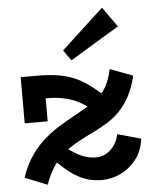

<svg xmlns="http://www.w3.org/2000/svg" viewBox="-54 -811 702 871"><g transform="rotate(-5 296.5 -375.5)"><path d="M453.4 -484.5 557.6 -445.3Q544.4 -391.9 524.2 -353.7Q504 -315.5 477.2 -287.7Q450.3 -259.9 416.3 -239.2Q382.3 -218.4 340.5 -198.6Q288.4 -174.1 248.8 -148.3Q209.2 -122.5 179.5 -84.6Q149.7 -46.7 127.7 13.8L26.1 -27Q46.4 -86.7 76.2 -128.6Q106 -170.5 140.3 -199.5Q174.5 -228.5 209.8 -249.6Q245 -270.7 276.4 -288Q312.3 -308.3 340.7 -325Q369.2 -341.7 391.1 -361.6Q413.1 -381.5 428.6 -410.5Q444.1 -439.4 453.4 -484.5ZM375.8 14Q325.9 14 287 -3.2Q248.1 -20.5 211.8 -52Q175.5 -83.5 133.3 -125.9L168.9 -188.8Q224.5 -142.5 268.4 -116.6Q312.3 -90.6 356.8 -90.6Q396.3 -90.6 425.1 -118.5Q454 -146.3 461.7 -187.3L568.4 -157.5Q562.1 -102.3 532.2 -64Q502.3 -25.7 460.6 -5.8Q418.9 14 375.8 14ZM48.2 -272.8V-483H124.9Q187.6 -483 231.9 -473.8Q276.2 -464.7 309.7 -447.3Q343.1 -429.9 373.4 -405.5Q403.7 -381.1 438.6 -350.4L389.2 -284Q369.9 -299.9 349.6 -316.1Q329.3 -332.3 302.6 -346.4Q275.8 -360.6 239.8 -369.1Q203.9 -377.6 152.8 -377.6V-272.8ZM284.5 -539.3 250.3 -586.7 443.1 -764.9 507.8 -674.1Z"/></g></svg>

Font: BioRhyme ExtraBold
Style: Regular
Weight: 800
Designer: Aoife Mooney
Foundry: Aoife Mooney Type
Version: Version 1.600;gftools[0.9.33]